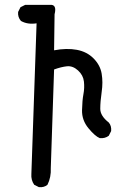

<svg xmlns="http://www.w3.org/2000/svg" viewBox="-20 -770 540 792"><path d="M140.6 2 121.1 -7.8Q107.4 -27.3 109.4 -52.7L130.9 -673.8Q93.8 -668 66.4 -683.6Q52.7 -699.2 54.7 -720.7L64.5 -740.2L84 -750H185.5Q215.8 -752.9 205.1 -710.9L203.1 -562.5Q254.9 -572.3 296.9 -564.5Q338.9 -556.6 366.2 -528.8Q393.6 -501 399.4 -465.8Q405.3 -430.7 399.4 -390.6Q393.6 -350.6 393.6 -321.3Q393.6 -292 428.7 -264.6Q440.4 -251 438.5 -229.5L428.7 -210Q413.1 -198.2 391.6 -200.2Q372.1 -208 344.7 -241.2Q317.4 -274.4 318.4 -315.4Q319.3 -356.4 324.2 -381.8Q329.1 -407.2 326.2 -433.6Q323.2 -460 301.8 -479.5Q280.3 -499 256.3 -496.6Q232.4 -494.1 203.1 -483.4L189.5 -77.1Q191.4 -39.1 175.8 -7.8Q162.1 3.9 140.6 2Z"/></svg>

Font: JasonHandwriting1
Style: Regular
Weight: 400
Version: Version 1.48.20